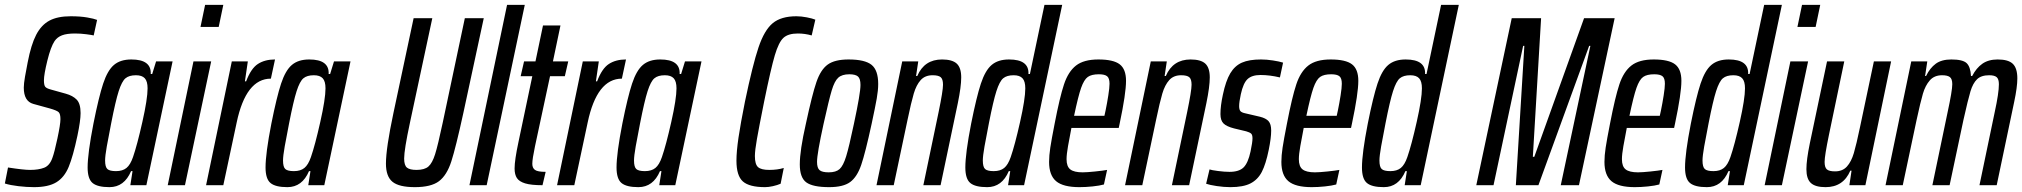

<svg xmlns="http://www.w3.org/2000/svg" viewBox="-39 -763 8332 791"><path d="M-19 -7 -6 -73Q58 -63 85 -63Q120 -63 143 -72Q166 -81 177 -113Q185 -134 197.5 -192.5Q210 -251 210 -272Q210 -294 202.5 -301Q195 -308 167 -316L98 -335Q59 -346 59 -402Q59 -418 64 -447Q69 -476 75 -506Q89 -579 110 -619.5Q131 -660 164.5 -678Q198 -696 252 -696Q292 -696 320.5 -691Q349 -686 361 -681L347 -617Q339 -619 316 -622Q293 -625 270 -625Q236 -625 216.5 -617.5Q197 -610 186 -594Q170 -570 156 -513Q142 -456 142 -432Q142 -413 147 -406Q152 -399 171 -394L232 -377Q261 -369 277 -352.5Q293 -336 293 -297Q293 -266 280 -204Q262 -119 244 -75.5Q226 -32 193 -12Q160 8 101 8Q71 8 37 4Q3 0 -19 -7Z M322 -73Q322 -131 346 -254Q368 -364 386 -418.5Q404 -473 430.5 -495.5Q457 -518 502 -518Q585 -518 582 -458H588L604 -510H672L564 0H498L507 -58H501Q473 8 412 8Q363 8 342.5 -9Q322 -26 322 -73ZM509 -116Q526 -165 547.5 -260.5Q569 -356 569 -399Q569 -428 557.5 -440.5Q546 -453 521 -453Q493 -453 478 -440.5Q463 -428 450 -387.5Q437 -347 419 -255Q408 -200 401 -160Q394 -120 394 -102Q394 -75 403.5 -66.5Q413 -58 439 -58Q466 -58 482 -71Q498 -84 509 -116Z M787 -652 806 -743H881L862 -652ZM652 0 758 -510H831L723 0Z M916 -510H982L970 -428H975Q995 -481 1023.5 -499.5Q1052 -518 1094 -518L1077 -439Q974 -439 936 -258L881 0H810Z M1055 -73Q1055 -131 1079 -254Q1101 -364 1119 -418.5Q1137 -473 1163.5 -495.5Q1190 -518 1235 -518Q1318 -518 1315 -458H1321L1337 -510H1405L1297 0H1231L1240 -58H1234Q1206 8 1145 8Q1096 8 1075.5 -9Q1055 -26 1055 -73ZM1242 -116Q1259 -165 1280.5 -260.5Q1302 -356 1302 -399Q1302 -428 1290.5 -440.5Q1279 -453 1254 -453Q1226 -453 1211 -440.5Q1196 -428 1183 -387.5Q1170 -347 1152 -255Q1141 -200 1134 -160Q1127 -120 1127 -102Q1127 -75 1136.5 -66.5Q1146 -58 1172 -58Q1199 -58 1215 -71Q1231 -84 1242 -116Z M1551 -89Q1551 -152 1582 -298L1665 -688H1742L1650 -258Q1626 -146 1626 -110Q1626 -82 1637.5 -72.5Q1649 -63 1677 -63Q1710 -63 1726 -77Q1742 -91 1753.5 -127.5Q1765 -164 1785 -258L1876 -688H1954L1870 -298Q1839 -156 1820.5 -98.5Q1802 -41 1769.5 -16.5Q1737 8 1670 8Q1605 8 1578 -14Q1551 -36 1551 -89Z M1895 0 2050 -743H2123L1966 0Z M2081 -69Q2081 -103 2097 -178L2154 -449H2106L2120 -510H2167L2198 -658H2270L2239 -510H2302L2288 -449H2227L2165 -160Q2154 -108 2154 -88Q2154 -71 2165 -63Q2176 -55 2209 -55L2196 0Q2149 0 2124.5 -7.5Q2100 -15 2090.5 -29.5Q2081 -44 2081 -69Z M2362 -510H2428L2416 -428H2421Q2441 -481 2469.5 -499.5Q2498 -518 2540 -518L2523 -439Q2420 -439 2382 -258L2327 0H2256Z M2501 -73Q2501 -131 2525 -254Q2547 -364 2565 -418.5Q2583 -473 2609.5 -495.5Q2636 -518 2681 -518Q2764 -518 2761 -458H2767L2783 -510H2851L2743 0H2677L2686 -58H2680Q2652 8 2591 8Q2542 8 2521.5 -9Q2501 -26 2501 -73ZM2688 -116Q2705 -165 2726.5 -260.5Q2748 -356 2748 -399Q2748 -428 2736.5 -440.5Q2725 -453 2700 -453Q2672 -453 2657 -440.5Q2642 -428 2629 -387.5Q2616 -347 2598 -255Q2587 -200 2580 -160Q2573 -120 2573 -102Q2573 -75 2582.5 -66.5Q2592 -58 2618 -58Q2645 -58 2661 -71Q2677 -84 2688 -116Z M2995 -101Q2995 -139 3003.5 -196.5Q3012 -254 3030 -344Q3062 -497 3086 -568Q3110 -639 3144.5 -667.5Q3179 -696 3242 -696Q3262 -696 3285 -691.5Q3308 -687 3320 -682L3305 -617Q3277 -625 3248 -625Q3208 -625 3188.5 -607Q3169 -589 3153 -535Q3137 -481 3109 -344Q3088 -239 3079.5 -191Q3071 -143 3071 -120Q3071 -86 3084 -74.5Q3097 -63 3130 -63Q3164 -63 3190 -71L3177 -6Q3163 0 3145 4Q3127 8 3113 8Q3048 8 3021.5 -15.5Q2995 -39 2995 -101Z M3256 -86Q3256 -143 3281 -253Q3307 -374 3324.5 -425Q3342 -476 3371 -497Q3400 -518 3457 -518Q3524 -518 3551.5 -496Q3579 -474 3579 -417Q3579 -391 3573 -357Q3567 -323 3552 -253Q3526 -133 3509 -83.5Q3492 -34 3463.5 -13Q3435 8 3377 8Q3310 8 3283 -11.5Q3256 -31 3256 -86ZM3479 -253Q3506 -379 3506 -413Q3506 -439 3495.5 -448Q3485 -457 3460 -457Q3430 -457 3414.5 -443Q3399 -429 3387.5 -390.5Q3376 -352 3354 -253Q3327 -130 3327 -96Q3327 -71 3337.5 -62Q3348 -53 3375 -53Q3405 -53 3420 -66.5Q3435 -80 3447 -119Q3459 -158 3479 -253Z M3678 -510H3744L3735 -450H3740Q3769 -518 3842 -518Q3884 -518 3902.5 -501Q3921 -484 3921 -444Q3921 -406 3907 -338L3836 0H3765L3828 -302Q3846 -389 3846 -414Q3846 -437 3836.5 -445Q3827 -453 3803 -453Q3772 -453 3754 -433Q3736 -413 3725.5 -377.5Q3715 -342 3700 -270L3643 0H3572Z M3938 -73Q3938 -131 3962 -254Q3984 -364 4002 -418.5Q4020 -473 4046.5 -495.5Q4073 -518 4118 -518Q4201 -518 4198 -458H4204L4264 -743H4337L4180 0H4114L4123 -58H4117Q4089 8 4028 8Q3979 8 3958.5 -9Q3938 -26 3938 -73ZM4125 -116Q4142 -165 4163.5 -260.5Q4185 -356 4185 -399Q4185 -428 4173.5 -440.5Q4162 -453 4137 -453Q4109 -453 4094 -440.5Q4079 -428 4066 -387.5Q4053 -347 4035 -255Q4024 -200 4017 -160Q4010 -120 4010 -102Q4010 -75 4019.5 -66.5Q4029 -58 4055 -58Q4082 -58 4098 -71Q4114 -84 4125 -116Z M4283 -96Q4283 -122 4288 -155Q4293 -188 4306 -254Q4327 -363 4344.5 -415.5Q4362 -468 4394 -493Q4426 -518 4486 -518Q4548 -518 4574 -498Q4600 -478 4600 -430Q4600 -378 4574 -255L4570 -236H4375Q4367 -195 4361 -161Q4355 -127 4355 -107Q4355 -77 4370.5 -65Q4386 -53 4421 -53Q4439 -53 4472.5 -56.5Q4506 -60 4522 -63L4509 -3Q4491 2 4462.5 5Q4434 8 4408 8Q4341 8 4312 -16.5Q4283 -41 4283 -96ZM4511 -286 4516 -309Q4522 -338 4527 -370Q4532 -402 4532 -418Q4532 -441 4522 -449Q4512 -457 4488 -457Q4458 -457 4442.5 -446Q4427 -435 4415 -401Q4403 -367 4386 -286Z M4702 -510H4768L4759 -450H4764Q4793 -518 4866 -518Q4908 -518 4926.5 -501Q4945 -484 4945 -444Q4945 -406 4931 -338L4860 0H4789L4852 -302Q4870 -389 4870 -414Q4870 -437 4860.5 -445Q4851 -453 4827 -453Q4796 -453 4778 -433Q4760 -413 4749.5 -377.5Q4739 -342 4724 -270L4667 0H4596Z M4930 -6 4944 -65Q4952 -62 4979 -58.5Q5006 -55 5026 -55Q5066 -55 5084.5 -73.5Q5103 -92 5113 -139Q5121 -177 5121 -193Q5121 -208 5115 -213Q5109 -218 5095 -222L5045 -234Q5014 -242 5001.5 -254.5Q4989 -267 4989 -293Q4989 -327 4999 -373Q5011 -430 5029.5 -461Q5048 -492 5077.5 -505Q5107 -518 5156 -518Q5179 -518 5205 -514Q5231 -510 5247 -505L5234 -444Q5192 -454 5154 -454Q5119 -454 5101 -437.5Q5083 -421 5073 -375Q5066 -343 5066 -326Q5066 -311 5071.5 -305Q5077 -299 5092 -296L5152 -282Q5176 -276 5187 -264Q5198 -252 5198 -225Q5198 -195 5188 -146Q5176 -87 5159.5 -55Q5143 -23 5113 -7.5Q5083 8 5030 8Q5003 8 4973.5 3.5Q4944 -1 4930 -6Z M5240 -96Q5240 -122 5245 -155Q5250 -188 5263 -254Q5284 -363 5301.5 -415.5Q5319 -468 5351 -493Q5383 -518 5443 -518Q5505 -518 5531 -498Q5557 -478 5557 -430Q5557 -378 5531 -255L5527 -236H5332Q5324 -195 5318 -161Q5312 -127 5312 -107Q5312 -77 5327.5 -65Q5343 -53 5378 -53Q5396 -53 5429.5 -56.5Q5463 -60 5479 -63L5466 -3Q5448 2 5419.5 5Q5391 8 5365 8Q5298 8 5269 -16.5Q5240 -41 5240 -96ZM5468 -286 5473 -309Q5479 -338 5484 -370Q5489 -402 5489 -418Q5489 -441 5479 -449Q5469 -457 5445 -457Q5415 -457 5399.5 -446Q5384 -435 5372 -401Q5360 -367 5343 -286Z M5572 -73Q5572 -131 5596 -254Q5618 -364 5636 -418.5Q5654 -473 5680.5 -495.5Q5707 -518 5752 -518Q5835 -518 5832 -458H5838L5898 -743H5971L5814 0H5748L5757 -58H5751Q5723 8 5662 8Q5613 8 5592.5 -9Q5572 -26 5572 -73ZM5759 -116Q5776 -165 5797.5 -260.5Q5819 -356 5819 -399Q5819 -428 5807.5 -440.5Q5796 -453 5771 -453Q5743 -453 5728 -440.5Q5713 -428 5700 -387.5Q5687 -347 5669 -255Q5658 -200 5651 -160Q5644 -120 5644 -102Q5644 -75 5653.5 -66.5Q5663 -58 5689 -58Q5716 -58 5732 -71Q5748 -84 5759 -116Z M6043 0 6189 -688H6310L6276 -117H6282L6487 -688H6613L6466 0H6391L6513 -574H6508L6299 0H6206L6241 -574H6236L6114 0Z M6571 -96Q6571 -122 6576 -155Q6581 -188 6594 -254Q6615 -363 6632.5 -415.5Q6650 -468 6682 -493Q6714 -518 6774 -518Q6836 -518 6862 -498Q6888 -478 6888 -430Q6888 -378 6862 -255L6858 -236H6663Q6655 -195 6649 -161Q6643 -127 6643 -107Q6643 -77 6658.5 -65Q6674 -53 6709 -53Q6727 -53 6760.5 -56.5Q6794 -60 6810 -63L6797 -3Q6779 2 6750.5 5Q6722 8 6696 8Q6629 8 6600 -16.5Q6571 -41 6571 -96ZM6799 -286 6804 -309Q6810 -338 6815 -370Q6820 -402 6820 -418Q6820 -441 6810 -449Q6800 -457 6776 -457Q6746 -457 6730.5 -446Q6715 -435 6703 -401Q6691 -367 6674 -286Z M6903 -73Q6903 -131 6927 -254Q6949 -364 6967 -418.5Q6985 -473 7011.5 -495.5Q7038 -518 7083 -518Q7166 -518 7163 -458H7169L7229 -743H7302L7145 0H7079L7088 -58H7082Q7054 8 6993 8Q6944 8 6923.5 -9Q6903 -26 6903 -73ZM7090 -116Q7107 -165 7128.5 -260.5Q7150 -356 7150 -399Q7150 -428 7138.5 -440.5Q7127 -453 7102 -453Q7074 -453 7059 -440.5Q7044 -428 7031 -387.5Q7018 -347 7000 -255Q6989 -200 6982 -160Q6975 -120 6975 -102Q6975 -75 6984.5 -66.5Q6994 -58 7020 -58Q7047 -58 7063 -71Q7079 -84 7090 -116Z M7366 -652 7385 -743H7460L7441 -652ZM7231 0 7337 -510H7410L7302 0Z M7403 -66Q7403 -104 7417 -172L7488 -510H7559L7496 -208Q7478 -121 7478 -96Q7478 -73 7487.5 -65Q7497 -57 7521 -57Q7552 -57 7570 -77Q7588 -97 7598.5 -132.5Q7609 -168 7624 -240L7681 -510H7752L7646 0H7580L7589 -60H7584Q7555 8 7482 8Q7440 8 7421.5 -9Q7403 -26 7403 -66Z M7835 -510H7901L7892 -450H7896Q7912 -483 7936 -500.5Q7960 -518 8000 -518Q8047 -518 8063 -503Q8079 -488 8081 -450H8086Q8103 -483 8128 -500.5Q8153 -518 8191 -518Q8235 -518 8253.5 -500Q8272 -482 8272 -440Q8272 -404 8259 -343L8187 0H8116L8179 -302Q8196 -380 8196 -416Q8196 -437 8187 -445Q8178 -453 8156 -453Q8123 -453 8106 -436.5Q8089 -420 8079 -387Q8069 -354 8050 -269L7993 0H7922L7985 -302Q8004 -390 8004 -416Q8004 -438 7994 -445.5Q7984 -453 7962 -453Q7930 -453 7911.5 -432Q7893 -411 7883 -377Q7873 -343 7857 -269L7800 0H7729Z"/></svg>

Font: Saira Ultra Condensed Medium
Style: Italic
Weight: 500
Width: 1
Italic angle: -12°
Designer: Hector Gatti with collaboration of the Omnibus-Type team
Foundry: Omnibus-Type
Version: Version 1.001; ttfautohint (v1.8)